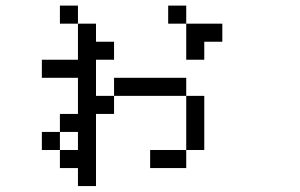

<svg xmlns="http://www.w3.org/2000/svg" viewBox="-20 -582 1040 665"><path d="M375 -375V-437.5H312.5V-500H250Q250 -500 250 -375H125V-312.5H250Q250 -312.5 250 -187.5H187.5V-125H125V-62.5H187.5V0H250V62.5H312.5Q312.5 62.5 312.5 -187.5H375V-250H312.5Q312.5 -250 312.5 -375ZM750 -437.5V-500H625Q625 -500 625 -375H687.5V-437.5ZM187.5 -62.5V-125H250V-62.5ZM625 -62.5H500V0H625ZM625 -62.5H687.5V-250H625ZM375 -250H625V-312.5H375ZM250 -500V-562.5H187.5V-500ZM625 -500V-562.5H562.5V-500Z"/></svg>

Font: Unifont
Style: Regular
Weight: 500
Version: Version 13.0.05